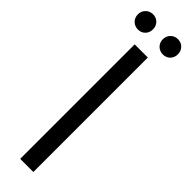

<svg xmlns="http://www.w3.org/2000/svg" viewBox="-293 -824 815 815"><g transform="rotate(45 115.0 -416.5)"><path d="M75.8 0H154.8V-687.2H75.8ZM41 -741.4Q60.4 -741.4 73.1 -754.3Q85.8 -767.2 85.8 -787.5Q85.8 -806.6 73.1 -819.7Q60.4 -832.8 41 -832.8Q21.5 -832.8 8.4 -819.7Q-4.8 -806.7 -4.8 -787.4Q-4.8 -767.2 8.4 -754.3Q21.5 -741.4 41 -741.4ZM190.6 -741.4Q210 -741.4 222.7 -754.3Q235.4 -767.2 235.4 -787.5Q235.4 -806.6 222.7 -819.7Q210 -832.8 190.6 -832.8Q171.1 -832.8 158 -819.7Q144.8 -806.7 144.8 -787.4Q144.8 -767.2 158 -754.3Q171.1 -741.4 190.6 -741.4Z"/></g></svg>

Font: Secuela Light
Style: Regular
Weight: 300
Designer: Fernando Haro
Foundry: deFharo
Version: Version 1.708